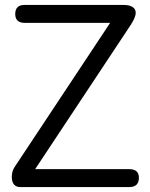

<svg xmlns="http://www.w3.org/2000/svg" viewBox="-20 -761 612 781"><path d="M39 -81C32 -70 28 -57 28 -42C28 -14 40 0 63 0H506C532 0 545 -13 545 -38C545 -61 532 -73 506 -73H123L512 -660C523 -677 532 -695 532 -709C532 -727 518 -741 482 -741H80C55 -741 42 -729 42 -704C42 -680 55 -668 80 -668H428Z"/></svg>

Font: Numismatica Pro
Style: Regular
Weight: 400
Designer: Chris Hopkins
Foundry: Edward C. D. Hopkins
Version: Version 2.19D